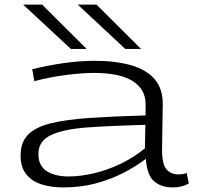

<svg xmlns="http://www.w3.org/2000/svg" viewBox="-20 -810 860 840"><path d="M70 -130Q70 -187 102.5 -220.5Q135 -254 202 -270.5Q269 -287 372 -294Q475 -301 617 -305V-352Q618 -419 561 -455Q504 -491 392 -491Q337 -491 268.5 -482Q200 -473 130 -455L121 -507Q189 -524 259.5 -534Q330 -544 395 -544Q486 -544 553.5 -524.5Q621 -505 657 -463Q693 -421 692 -353L689 -154Q689 -91 708.5 -69Q728 -47 761 -47Q770 -47 779 -48.5Q788 -50 797 -53L806 -7Q774 10 737 10Q685 10 654 -17Q623 -44 618 -115Q576 -83 521.5 -54.5Q467 -26 400.5 -8Q334 10 257 10Q204 10 161.5 -3.5Q119 -17 94.5 -48Q70 -79 70 -130ZM148 -136Q148 -85 184 -61.5Q220 -38 280 -38Q331 -38 389.5 -51.5Q448 -65 506 -92.5Q564 -120 614 -161L616 -264Q467 -260 362.5 -252.5Q258 -245 203 -219Q148 -193 148 -136ZM290 -596 81 -790H164L359 -596ZM528 -596 320 -790H402L597 -596Z"/></svg>

Font: Georama ExtraExtended Light
Style: Regular
Weight: 300
Width: 8
Designer: Jean-Baptiste Levee
Foundry: Production Type
Version: Version 1.000